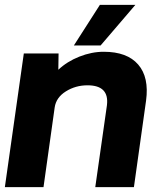

<svg xmlns="http://www.w3.org/2000/svg" viewBox="-25 -770 650 790"><path d="M389 -583H279L386 -750H532ZM402 -557Q498 -557 543.5 -504.5Q589 -452 576 -356L526 0H367L415 -337Q425 -419 335 -419Q286 -419 246 -394Q206 -369 200 -328L154 0H-5L73 -550H216L215 -483Q251 -517 301.5 -537Q352 -557 402 -557Z"/></svg>

Font: Oakes Grotesk Bold
Style: Italic
Weight: 700
Italic angle: -8°
Designer: Samuel Oakes
Foundry: Samuel Oakes
Version: Version 1.000;PS 001.000;hotconv 1.0.88;makeotf.lib2.5.64775